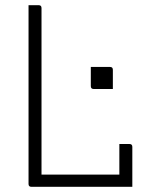

<svg xmlns="http://www.w3.org/2000/svg" viewBox="-20 -720 590 740"><path d="M330 -462H404Q415 -462 415 -451V-377H341Q330 -377 330 -388ZM101 0Q90 0 90 -11V-700H129Q140 -700 140 -689V-47H440V-165H479Q490 -165 490 -154V0Z"/></svg>

Font: Recursive Sn Lnr St Lt
Style: Regular
Weight: 300
Version: Version 1.079;hotconv 1.0.112;makeotfexe 2.5.65598; ttfautoh